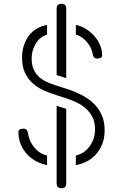

<svg xmlns="http://www.w3.org/2000/svg" viewBox="-20 -860 640 1000"><path d="M525 -182Q525 -139 511.5 -107Q498 -75 476.5 -52.5Q455 -30 428.5 -17.5Q402 -5 375 0V-50Q390 -53 407.5 -62.5Q425 -72 440 -89.5Q455 -107 465 -131.5Q475 -156 475 -187Q475 -223 462 -249Q449 -275 428 -294Q407 -313 380 -326Q353 -339 325 -348L275 -364Q240 -375 207.5 -389.5Q175 -404 150 -426.5Q125 -449 110 -481Q95 -513 95 -559Q95 -599 106.5 -629.5Q118 -660 136 -681Q154 -702 177.5 -714Q201 -726 225 -730V-680Q212 -676 197.5 -666.5Q183 -657 171.5 -641Q160 -625 152.5 -603.5Q145 -582 145 -554Q145 -520 156 -497Q167 -474 185 -458Q203 -442 226.5 -432Q250 -422 275 -414L325 -398Q364 -386 400 -368Q436 -350 464 -324.5Q492 -299 508.5 -264Q525 -229 525 -182ZM325 -293V95Q325 108 319 114Q313 120 300 120Q287 120 281 114Q275 108 275 95V-309ZM325 -453 275 -469V-815Q275 -828 281 -834Q287 -840 300 -840Q313 -840 319 -834Q325 -828 325 -815ZM225 -50V0Q199 -5 172.5 -18Q146 -31 124.5 -53Q103 -75 89.5 -105Q76 -135 76 -173Q76 -183 84 -186.5Q92 -190 101 -190Q114 -190 119 -183.5Q124 -177 127 -161Q131 -137 141.5 -117.5Q152 -98 165.5 -84Q179 -70 194.5 -61.5Q210 -53 225 -50ZM375 -730Q399 -726 423 -712Q447 -698 467 -677Q487 -656 499.5 -629Q512 -602 512 -570Q512 -562 503.5 -558.5Q495 -555 487 -555Q475 -555 469.5 -561.5Q464 -568 462 -582Q458 -602 448.5 -618.5Q439 -635 427 -647.5Q415 -660 401 -668.5Q387 -677 375 -680Z"/></svg>

Font: Maple Mono Thin
Style: Regular
Weight: 250
Monospace: yes
Designer: subframe7536
Version: Version 7.000